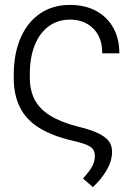

<svg xmlns="http://www.w3.org/2000/svg" viewBox="-20 -573 535 776"><path d="M263.2 -553.2Q322.8 -553.2 367.7 -529.3Q412.6 -505.4 437.5 -461.4Q462.4 -417.5 462.4 -357.4H393.1Q393.6 -420.9 357.4 -457.3Q321.3 -493.7 263.2 -493.7Q212.9 -493.7 176.3 -466.3Q139.6 -439 120.1 -389.6Q100.6 -340.3 100.6 -273.4V-257.8Q100.6 -208 120.1 -170.4Q139.6 -132.8 182.1 -106.2Q224.6 -79.6 292.5 -62Q347.7 -48.8 377.9 -33.9Q408.2 -19 420.7 -1.2Q433.1 16.6 433.1 41Q432.6 78.1 410.6 115.5Q388.7 152.8 355.5 183.1L315.4 148.4Q343.3 117.7 353.5 97.7Q363.8 77.6 363.3 58.1Q363.8 32.2 344.7 19.8Q325.7 7.3 271 -4.9Q190.4 -23.9 138.2 -56.4Q85.9 -88.9 60.8 -138.7Q35.6 -188.5 35.6 -257.8V-273.4Q36.1 -358.4 64 -421.4Q91.8 -484.4 142.8 -518.8Q193.8 -553.2 263.2 -553.2Z"/></svg>

Font: Inter Tight Light
Style: Regular
Weight: 300
Designer: Rasmus Andersson
Foundry: rsms
Version: Version 3.004